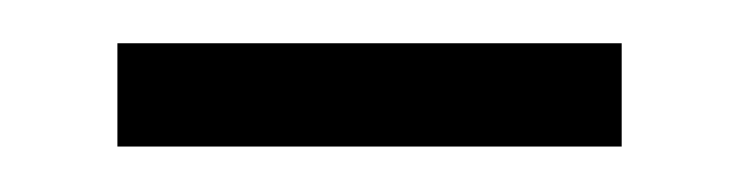

<svg xmlns="http://www.w3.org/2000/svg" viewBox="-20 -314 334 87"><path d="M33.2 -247.6V-294.4H261.7V-247.6Z"/></svg>

Font: Open Sans SemiCondensed Light
Style: Regular
Weight: 300
Width: 4
Designer: Monotype Design Team
Foundry: Monotype Imaging Inc.
Version: Version 3.000